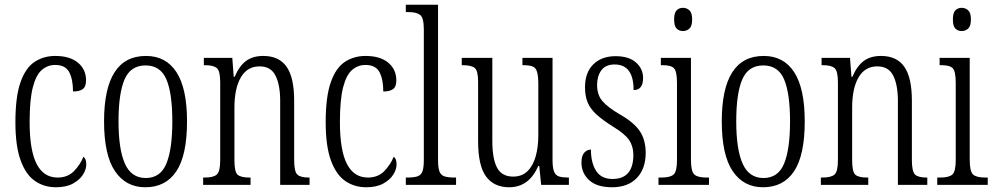

<svg xmlns="http://www.w3.org/2000/svg" viewBox="-20 -780 4196 810"><path d="M216 10Q166 10 127.5 -16.5Q89 -43 67 -103.5Q45 -164 45 -264Q45 -372 66.5 -433Q88 -494 126 -519Q164 -544 213 -544Q275 -544 309 -515.5Q343 -487 343 -441Q343 -414 329 -404Q315 -394 288 -394Q288 -445 272 -475.5Q256 -506 213 -506Q181 -506 156.5 -485Q132 -464 118.5 -411.5Q105 -359 105 -265Q105 -146 134.5 -88.5Q164 -31 223 -31Q266 -31 292.5 -58.5Q319 -86 332 -119Q338 -114 341 -106.5Q344 -99 344 -86Q344 -66 330.5 -44Q317 -22 288.5 -6Q260 10 216 10Z M593 10Q511 10 465 -58Q419 -126 419 -268Q419 -544 596 -544Q680 -544 724.5 -475.5Q769 -407 769 -268Q769 -125 724 -57.5Q679 10 593 10ZM595 -29Q657 -29 682 -90Q707 -151 707 -268Q707 -386 682 -445Q657 -504 594 -504Q531 -504 505.5 -445Q480 -386 480 -268Q480 -150 507 -89.5Q534 -29 595 -29Z M837 0V-31H844Q880 -31 894.5 -43.5Q909 -56 909 -105V-433Q909 -481 894.5 -493Q880 -505 845 -505H840V-536H960L966 -456H970Q989 -501 1017.5 -522.5Q1046 -544 1091 -544Q1157 -544 1189 -498.5Q1221 -453 1221 -355V-105Q1221 -56 1234.5 -43.5Q1248 -31 1282 -31H1286V0H1162V-355Q1162 -421 1142.5 -460.5Q1123 -500 1075 -500Q1023 -500 996 -453.5Q969 -407 969 -326V-103Q969 -54 983 -42.5Q997 -31 1031 -31H1037V0Z M1525 10Q1475 10 1436.5 -16.5Q1398 -43 1376 -103.5Q1354 -164 1354 -264Q1354 -372 1375.5 -433Q1397 -494 1435 -519Q1473 -544 1522 -544Q1584 -544 1618 -515.5Q1652 -487 1652 -441Q1652 -414 1638 -404Q1624 -394 1597 -394Q1597 -445 1581 -475.5Q1565 -506 1522 -506Q1490 -506 1465.5 -485Q1441 -464 1427.5 -411.5Q1414 -359 1414 -265Q1414 -146 1443.5 -88.5Q1473 -31 1532 -31Q1575 -31 1601.5 -58.5Q1628 -86 1641 -119Q1647 -114 1650 -106.5Q1653 -99 1653 -86Q1653 -66 1639.5 -44Q1626 -22 1597.5 -6Q1569 10 1525 10Z M1692 0V-31H1699Q1726 -31 1741 -36Q1756 -41 1762 -56.5Q1768 -72 1768 -105V-656Q1768 -705 1752.5 -717Q1737 -729 1704 -729H1692V-760H1828V-105Q1828 -72 1834 -56.5Q1840 -41 1855 -36Q1870 -31 1897 -31H1904V0Z M2128 10Q2064 10 2030.5 -35.5Q1997 -81 1997 -185V-435Q1997 -482 1982.5 -493.5Q1968 -505 1932 -505H1928V-536H2057V-186Q2057 -110 2077 -72.5Q2097 -35 2145 -35Q2182 -35 2205.5 -58Q2229 -81 2240 -120.5Q2251 -160 2251 -210V-424Q2251 -460 2245.5 -477.5Q2240 -495 2226 -500Q2212 -505 2187 -505H2184V-536H2311V-105Q2311 -72 2317.5 -56Q2324 -40 2338.5 -35.5Q2353 -31 2377 -31H2380V0H2263L2255 -80H2251Q2212 10 2128 10Z M2562 10Q2498 10 2465.5 -20Q2433 -50 2433 -94Q2433 -123 2445 -136Q2457 -149 2473 -149Q2473 -93 2495 -59Q2517 -25 2564 -25Q2652 -25 2652 -127Q2652 -162 2634.5 -188.5Q2617 -215 2566 -246Q2523 -273 2497 -296.5Q2471 -320 2459.5 -347Q2448 -374 2448 -412Q2448 -474 2483 -508.5Q2518 -543 2577 -543Q2633 -543 2663 -516.5Q2693 -490 2693 -451Q2693 -400 2653 -400Q2653 -508 2573 -508Q2535 -508 2517 -483.5Q2499 -459 2499 -422Q2499 -380 2521 -354Q2543 -328 2594 -298Q2654 -264 2679 -227Q2704 -190 2704 -135Q2704 -68 2666.5 -29Q2629 10 2562 10Z M2861 -649Q2845 -649 2834.5 -659.5Q2824 -670 2824 -698Q2824 -726 2834.5 -736.5Q2845 -747 2861 -747Q2877 -747 2888.5 -736.5Q2900 -726 2900 -698Q2900 -670 2888.5 -659.5Q2877 -649 2861 -649ZM2758 0V-31H2771Q2807 -31 2821.5 -43.5Q2836 -56 2836 -104V-430Q2836 -479 2823.5 -492Q2811 -505 2776 -505H2768V-536H2895V-106Q2895 -57 2909 -44Q2923 -31 2960 -31H2971V0Z M3199 10Q3117 10 3071 -58Q3025 -126 3025 -268Q3025 -544 3202 -544Q3286 -544 3330.5 -475.5Q3375 -407 3375 -268Q3375 -125 3330 -57.5Q3285 10 3199 10ZM3201 -29Q3263 -29 3288 -90Q3313 -151 3313 -268Q3313 -386 3288 -445Q3263 -504 3200 -504Q3137 -504 3111.5 -445Q3086 -386 3086 -268Q3086 -150 3113 -89.5Q3140 -29 3201 -29Z M3443 0V-31H3450Q3486 -31 3500.5 -43.5Q3515 -56 3515 -105V-433Q3515 -481 3500.5 -493Q3486 -505 3451 -505H3446V-536H3566L3572 -456H3576Q3595 -501 3623.5 -522.5Q3652 -544 3697 -544Q3763 -544 3795 -498.5Q3827 -453 3827 -355V-105Q3827 -56 3840.5 -43.5Q3854 -31 3888 -31H3892V0H3768V-355Q3768 -421 3748.5 -460.5Q3729 -500 3681 -500Q3629 -500 3602 -453.5Q3575 -407 3575 -326V-103Q3575 -54 3589 -42.5Q3603 -31 3637 -31H3643V0Z M4037 -649Q4021 -649 4010.5 -659.5Q4000 -670 4000 -698Q4000 -726 4010.5 -736.5Q4021 -747 4037 -747Q4053 -747 4064.5 -736.5Q4076 -726 4076 -698Q4076 -670 4064.5 -659.5Q4053 -649 4037 -649ZM3934 0V-31H3947Q3983 -31 3997.5 -43.5Q4012 -56 4012 -104V-430Q4012 -479 3999.5 -492Q3987 -505 3952 -505H3944V-536H4071V-106Q4071 -57 4085 -44Q4099 -31 4136 -31H4147V0Z"/></svg>

Font: Noto Serif Sinhala ExtraCondensed Light
Style: Regular
Weight: 300
Width: 2
Designer: Jelle Bosma - Monotype Design Team
Foundry: Monotype Imaging Inc.
Version: Version 2.007; ttfautohint (v1.8.4.7-5d5b)